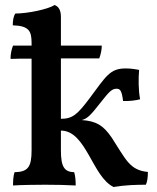

<svg xmlns="http://www.w3.org/2000/svg" viewBox="-20 -737 628 766"><path d="M425 -189C392 -237 364 -254 306 -258C327 -263 341 -276 379 -325C414 -369 425 -383 445 -383C459 -383 466 -376 471 -334C494 -333 521 -336 539 -341C532 -376 532 -425 535 -458C521 -461 501 -464 482 -464C418 -464 404 -434 336 -343C289 -281 270 -263 223 -263V-504H376C383 -523 386 -540 386 -555H223V-670C223 -698 213 -711 198 -717C172 -700 90 -683 41 -683C33 -670 31 -654 31 -636C97 -634 106 -612 106 -565V-555H32C26 -540 22 -522 22 -502C41 -503 71 -503 106 -503V-137C106 -70 91 -51 38 -50C33 -35 32 -16 32 3C62 1 115 0 160 0C203 0 250 1 282 3C282 -13 281 -34 276 -50C237 -51 223 -71 223 -137V-216C324 -216 348 -32 433 9C480 1 527 0 562 0C568 -13 570 -31 570 -51C496 -58 482 -102 425 -189Z"/></svg>

Font: Vollkorn Semibold
Style: Regular
Weight: 600
Designer: Friedrich Althausen
Foundry: Friedrich Althausen
Version: Version 4.015;PS 004.015;hotconv 1.0.88;makeotf.lib2.5.64775